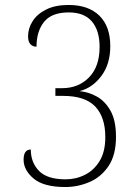

<svg xmlns="http://www.w3.org/2000/svg" viewBox="-20 -744 551 773"><path d="M243 9Q156 9 115.5 -25Q75 -59 75 -101Q75 -142 104 -142Q104 -90 137 -56Q170 -22 244 -22Q286 -22 322.5 -40.5Q359 -59 381.5 -96.5Q404 -134 404 -192Q404 -272 363.5 -315Q323 -358 233 -358H203V-389H230Q296 -389 338.5 -432.5Q381 -476 381 -555Q381 -621 350 -657.5Q319 -694 257 -694Q188 -694 157.5 -656Q127 -618 127 -556Q112 -556 102.5 -566Q93 -576 93 -598Q93 -630 111.5 -659Q130 -688 166.5 -706Q203 -724 256 -724Q336 -724 380 -681Q424 -638 424 -558Q424 -486 388 -438Q352 -390 300 -377Q336 -374 369.5 -355.5Q403 -337 425 -298Q447 -259 447 -193Q447 -120 417 -75.5Q387 -31 340 -11Q293 9 243 9Z"/></svg>

Font: Noto Serif Tamil SemiCondensed ExtraLight
Style: Regular
Weight: 200
Width: 4
Designer: Indian Type Foundry, Tom Grace, and the Monotype Design Team
Foundry: Monotype Imaging Inc.
Version: Version 2.004; ttfautohint (v1.8.4.7-5d5b)